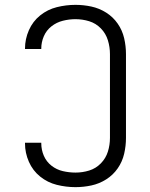

<svg xmlns="http://www.w3.org/2000/svg" viewBox="-20 -763 616 791"><path d="M291 8Q324 8 356.5 1Q389 -6 417.5 -24Q446 -42 465 -69.5Q484 -97 491.5 -129.5Q499 -162 499 -195V-540Q499 -573 491.5 -605.5Q484 -638 465 -665.5Q446 -693 417.5 -711Q389 -729 356.5 -736Q324 -743 291 -743Q252 -743 214 -733.5Q176 -724 145.5 -699.5Q115 -675 99 -638.5Q83 -602 83 -563V-561H150V-563Q150 -589 160.5 -613.5Q171 -638 192 -654.5Q213 -671 239 -677.5Q265 -684 291 -684Q320 -684 347.5 -675.5Q375 -667 395.5 -646Q416 -625 424.5 -597Q433 -569 433 -540V-195Q433 -166 424.5 -138.5Q416 -111 395.5 -90Q375 -69 347.5 -60.5Q320 -52 291 -52Q265 -52 239 -58Q213 -64 192 -80.5Q171 -97 160.5 -121.5Q150 -146 150 -173V-175H83V-172Q83 -133 99 -96.5Q115 -60 145.5 -35.5Q176 -11 214 -1.5Q252 8 291 8Z"/></svg>

Font: Iosevka Sparkle Light
Style: Regular
Weight: 300
Designer: Belleve Invis
Foundry: Belleve Invis
Version: Version 4.5.0; ttfautohint (v1.8.3)